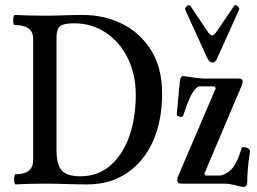

<svg xmlns="http://www.w3.org/2000/svg" viewBox="-20 -725 1016 758"><path d="M42 3Q38 3 36.5 -7Q35 -17 36.5 -27Q38 -37 42 -37Q111 -37 111 -94V-572Q111 -626 39 -626Q34 -626 32.5 -636Q31 -646 33 -656Q35 -666 39 -666Q98 -663 158 -663Q195 -663 232 -664.5Q269 -666 306 -666Q392 -666 463 -630.5Q534 -595 577 -526Q620 -457 620 -355Q620 -248 584 -167.5Q548 -87 481.5 -42Q415 3 324 3Q283 3 241.5 1.5Q200 0 158 0Q99 0 42 3ZM297 -29Q366 -29 415 -71Q464 -113 490 -186Q516 -259 516 -351Q516 -431 484.5 -495Q453 -559 398 -596Q343 -633 272 -633Q231 -633 217 -621.5Q203 -610 203 -577V-135Q203 -76 223.5 -52.5Q244 -29 297 -29ZM940 13Q939 13 928 11Q917 9 905 5Q890 2 882.5 1Q875 0 868 0H695Q680 0 680 -15Q680 -22 683 -29L832 -377L827 -384H771Q755 -384 741 -360Q727 -341 703 -268Q699 -261 688 -264.5Q677 -268 678 -275L690 -404Q692 -424 703 -425Q733 -420 753.5 -417.5Q774 -415 785 -415H921Q938 -415 938 -402Q938 -399 937 -395.5Q936 -392 935 -389L787 -40L791 -32H845Q866 -32 890 -53Q914 -74 934 -140Q936 -145 944 -144Q952 -143 959.5 -139Q967 -135 967 -129Q960 -79 958 -52.5Q956 -26 956 -7Q956 13 940 13ZM819 -478Q807 -478 800 -492L711 -687Q709 -693 717 -700Q726 -708 731 -703L802 -597Q812 -585 818 -585Q824 -585 833 -597L905 -703Q909 -709 918 -700Q927 -693 924 -687L836 -492Q833 -486 829 -482Q825 -478 819 -478Z"/></svg>

Font: Junicode Two Beta Condensed Medium
Style: Regular
Weight: 500
Width: 3
Designer: Peter S. Baker
Foundry: Briery Creek Software
Version: Version 1.053; ttfautohint (v1.8.4)